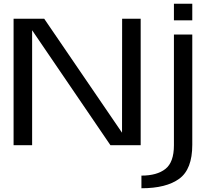

<svg xmlns="http://www.w3.org/2000/svg" viewBox="-20 -775 1148 1025"><path d="M52.5 0V-675H216L631.5 -66.5L632 -675H731V0H569.5L151.5 -613.5V0ZM735 230V162.5Q818 162.5 863.2 126.8Q908.5 91 908.5 0.5V-590.5H1006.5V-2Q1006.5 128.5 937 179.2Q867.5 230 735 230ZM908.5 -755H1006.5V-666.5H908.5Z"/></svg>

Font: Anybody ExtraExpanded
Style: Regular
Weight: 400
Width: 8
Designer: Tyler Finck
Foundry: Etcetera Type Company
Version: Version 1.010; ttfautohint (v1.8.3) -l 8 -r 50 -G 200 -x 14 